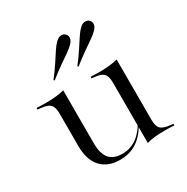

<svg xmlns="http://www.w3.org/2000/svg" viewBox="-156 -796 918 944"><g transform="rotate(-30 303.5 -324.0)"><path d="M188.7 -412.9V-206.5H116.1V-333.9Q116.1 -369.4 101.2 -384.3Q86.3 -399.2 46 -402.4L31.5 -404V-412.9Q50.8 -412.1 61.7 -411.7Q72.6 -411.3 84.7 -411.3Q114.5 -411.3 141.1 -414.1Q167.7 -416.9 188.7 -422.6ZM188.7 -206.5V-121Q188.7 -62.9 212.5 -34.7Q236.3 -6.5 285.5 -6.5Q336.3 -6.5 375 -37.9Q413.7 -69.4 444.4 -136.3V-129Q414.5 -57.3 369.4 -21.8Q324.2 13.7 262.1 13.7Q191.9 13.7 154 -28.2Q116.1 -70.2 116.1 -148.4V-206.5ZM419.4 0V-206.5H491.9V-79Q491.9 -43.5 506.5 -29Q521 -14.5 561.3 -10.5L575.8 -8.9V0Q556.5 -1.6 546 -1.6Q535.5 -1.6 522.6 -1.6Q492.7 -1.6 466.1 0.8Q439.5 3.2 419.4 9.7ZM491.9 -412.9V-206.5H419.4V-334.7Q419.4 -369.4 404.8 -384.3Q390.3 -399.2 351.6 -402.4L338.7 -404V-412.9Q358.1 -412.1 368.5 -411.7Q379 -411.3 390.3 -411.3Q418.5 -411.3 445.2 -414.1Q471.8 -416.9 491.9 -422.6ZM312.1 -485.5 308.1 -490.3Q336.3 -526.6 356 -556.9Q375.8 -587.1 391.1 -610.5Q406.5 -633.9 420.2 -646.8Q434.7 -660.5 448.8 -661.7Q462.9 -662.9 472.6 -653.2Q482.3 -644.4 481.5 -630.2Q480.6 -616.1 466.1 -600.8Q454 -587.9 431.5 -572.2Q408.9 -556.5 378.6 -535.5Q348.4 -514.5 312.1 -485.5ZM176.6 -485.5 172.6 -490.3Q200.8 -526.6 220.6 -556.9Q240.3 -587.1 255.6 -610.5Q271 -633.9 284.7 -646.8Q299.2 -660.5 313.3 -661.7Q327.4 -662.9 337.1 -653.2Q346.8 -644.4 346 -630.2Q345.2 -616.1 330.6 -600.8Q318.5 -587.9 296 -572.2Q273.4 -556.5 243.1 -535.5Q212.9 -514.5 176.6 -485.5Z"/></g></svg>

Font: Playfair 144pt SemiExpanded Light
Style: Regular
Weight: 300
Width: 6
Designer: Claus Eggers Sørensen
Foundry: Claus Eggers Sørensen
Version: Version 2.203